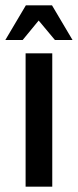

<svg xmlns="http://www.w3.org/2000/svg" viewBox="-26 -700 292 720"><path d="M70 0V-500H170V0ZM-6 -550 71 -680H169L246 -550H180L119 -623L59 -550Z"/></svg>

Font: Cuprum Medium
Style: Regular
Weight: 500
Designer: Jovanny Lemonad
Foundry: Jovanny Lemonad
Version: Version 3.000